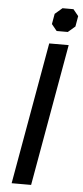

<svg xmlns="http://www.w3.org/2000/svg" viewBox="-59 -911 409 943"><g transform="rotate(5 145.0 -439.0)"><path d="M160 -700H256L132 0H36ZM165 -796 174 -847 210 -878H264L290 -846L281 -794L246 -764H191Z"/></g></svg>

Font: Chakra Petch Medium
Style: Italic
Weight: 500
Italic angle: -10°
Designer: Katatrad Aksorn Co.,Ltd.
Foundry: Cadson Demak Co.,Ltd.
Version: Version 1.000; ttfautohint (v1.6)